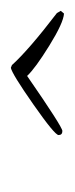

<svg xmlns="http://www.w3.org/2000/svg" viewBox="88 -475 138 354"><g transform="rotate(-90 157.0 -298.0)"><path d="M209 -347 214 -345Q242 -314 310 -262L314 -255L309 -249Q292 -250 250 -276Q208 -302 194 -317Q100 -252 92.5 -252Q85 -252 85 -259Q85 -266 141.5 -305.5Q198 -345 209 -347Z"/></g></svg>

Font: Italianno
Style: Regular
Weight: 400
Designer: Robert E. Leuschke
Foundry: Robert E. Leuschke
Version: Version 1.003